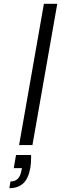

<svg xmlns="http://www.w3.org/2000/svg" viewBox="-20 -760 320 1006"><path d="M280 -740 150 0H80L210 -740ZM143 52Q143 58 143 64Q143 95 139 119Q129 176 101.5 201Q74 226 29 226L35 191Q82 191 92 135L95 121H52L64 52Z"/></svg>

Font: Fz Poppins Light
Style: Italic
Weight: 300
Italic angle: -10°
Designer: Ninad Kale (Devanagari), Jonny Pinhorn (Latin)
Foundry: Indian Type Foundry
Version: Vit hóa bi Vntype.Com & FontZin.Com